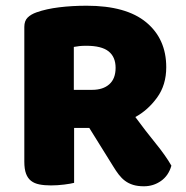

<svg xmlns="http://www.w3.org/2000/svg" viewBox="-20 -643 649 671"><path d="M239 -196V-4Q228 -1 204.5 2Q181 5 158 5Q135 5 117.5 1.5Q100 -2 88.5 -11Q77 -20 71 -36Q65 -52 65 -78V-549Q65 -570 76.5 -581.5Q88 -593 108 -600Q142 -612 187 -617.5Q232 -623 283 -623Q421 -623 491 -565Q561 -507 561 -408Q561 -346 529 -302Q497 -258 453 -234Q489 -185 524 -142Q559 -99 579 -64Q569 -29 542.5 -10.5Q516 8 483 8Q461 8 445 3Q429 -2 417 -11Q405 -20 395 -33Q385 -46 376 -61L292 -196ZM302 -329Q340 -329 362 -348.5Q384 -368 384 -406Q384 -444 359.5 -463.5Q335 -483 282 -483Q267 -483 258 -482Q249 -481 238 -479V-329Z"/></svg>

Font: Baloo Tamma
Style: Regular
Weight: 400
Designer: Divya Kowshik and Ek Type
Foundry: Ek Type
Version: Version 1.443;PS 1.000;hotconv 16.6.51;makeotf.lib2.5.65220;